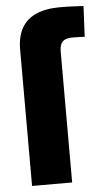

<svg xmlns="http://www.w3.org/2000/svg" viewBox="-53 -770 435 804"><g transform="rotate(-5 164.5 -367.5)"><path d="M48.8 0V-573.2Q48.8 -627.9 69.3 -663.8Q89.8 -699.7 130.1 -717.5Q170.4 -735.4 230.5 -735.4Q261.2 -735.4 289.1 -733.9Q316.9 -732.4 329.1 -731.9L322.8 -603Q315.4 -603.5 299.8 -604Q284.2 -604.5 272 -604.5Q242.2 -604.5 229.7 -591.8Q217.3 -579.1 217.3 -550.8V0Z"/></g></svg>

Font: Inter 28pt ExtraBold
Style: Regular
Weight: 800
Designer: Rasmus Andersson
Foundry: rsms
Version: Version 4.001;git-66647c0bb